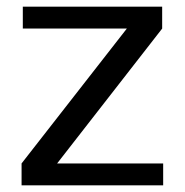

<svg xmlns="http://www.w3.org/2000/svg" viewBox="-20 -554 554 574"><path d="M44.5 0V-65.4L359.2 -468.6H48.2V-534H464.8V-468.6L150.8 -65.4H467.8V0Z"/></svg>

Font: Mozilla Text ExtraLight
Style: Regular
Weight: 200
Designer: Studio DRAMA
Foundry: Studio DRAMA
Version: Version 1.000